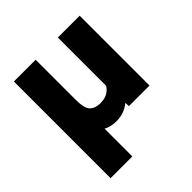

<svg xmlns="http://www.w3.org/2000/svg" viewBox="-193 -676 1027 1027"><g transform="rotate(-45 321.0 -162.5)"><path d="M64.9 -528.3H229.5V-225.6Q229.5 -160.2 250.7 -139.4Q272 -118.7 309.6 -118.7Q342.3 -118.7 363.8 -130.6Q385.3 -142.6 397.5 -163.1V-528.3H562.5V0H407.2L405.3 -25.9Q362.3 10.3 302.2 10.3Q260.7 10.3 229.5 -6.8V203.1H64.9Z"/></g></svg>

Font: Vazirmatn RD UI FD Black
Style: Regular
Weight: 900
Designer: Saber Rastikerdar
Foundry: Saber Rastikerdar
Version: Version 33.003